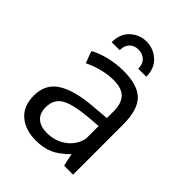

<svg xmlns="http://www.w3.org/2000/svg" viewBox="-213 -841 962 962"><g transform="rotate(45 268.0 -360.0)"><path d="M254.4 -732.4Q303.7 -732.4 340.8 -699Q377.9 -665.5 377.9 -606.4H320.8Q320.8 -640.1 301.8 -657.7Q282.7 -675.3 254.4 -675.3Q226.1 -675.3 207.8 -657.7Q189.5 -640.1 189.5 -606.4H132.8Q132.8 -666 169.2 -699.2Q205.6 -732.4 254.4 -732.4ZM224.6 -54.7Q282.7 -54.7 326.9 -86.7Q371.1 -118.7 383.8 -172.9V-263.2Q381.3 -263.2 354.2 -260.7Q327.1 -258.3 318.8 -257.8Q212.9 -248.5 171.1 -223.1Q129.4 -197.8 129.4 -141.6Q129.4 -98.6 154.8 -76.7Q180.2 -54.7 224.6 -54.7ZM401.9 0Q394.5 -31.2 387.7 -67.4Q343.3 -22.9 304.2 -5.9Q265.1 11.2 212.4 11.2Q137.2 11.2 91.6 -28.1Q45.9 -67.4 45.9 -141.1Q45.9 -223.1 108.2 -262.7Q170.4 -302.2 287.6 -312Q303.7 -313.5 336.2 -316.2Q368.7 -318.8 384.8 -320.3V-367.7Q384.8 -424.3 358.4 -451.7Q332 -479 275.4 -479Q196.3 -479 115.7 -439.9Q113.3 -445.8 103 -473.9Q92.8 -502 92.3 -502.9Q127.9 -522.9 177 -534.9Q226.1 -546.9 276.9 -546.9Q377 -546.9 421.1 -503.2Q465.3 -459.5 465.3 -354.5V0Z"/></g></svg>

Font: Oxygen
Style: Regular
Weight: 400
Designer: Vernon Adams
Foundry: Vernon Adams
Version: Version Release 0.2.3 webfont; ttfautohint (v0.93.3-1d66) -l